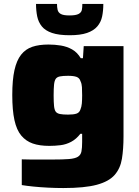

<svg xmlns="http://www.w3.org/2000/svg" viewBox="-20 -743 704 970"><path d="M300 207Q262 207 222.5 205Q183 203 148.5 199.5Q114 196 90 192V62Q113 63 138.5 63Q164 63 190.5 63Q217 63 242 63Q298 63 328.5 60.5Q359 58 373.5 49Q388 40 391.5 22Q395 4 395 -26V-67H386Q365 -40 339.5 -26.5Q314 -13 286 -9.5Q258 -6 229 -6Q180 -6 145.5 -18Q111 -30 87.5 -58Q64 -86 53 -136Q42 -186 42 -263Q42 -339 53 -388.5Q64 -438 86.5 -466.5Q109 -495 143 -506.5Q177 -518 225 -518Q257 -518 287.5 -513Q318 -508 344 -493.5Q370 -479 388 -449H399L403 -510H604V-55Q604 10 596 59Q588 108 559 141Q530 174 469 190.5Q408 207 300 207ZM324 -164Q352 -164 366.5 -169Q381 -174 386 -189Q392 -203 393.5 -220.5Q395 -238 395 -261Q395 -285 394 -302.5Q393 -320 387 -332Q382 -349 367 -354.5Q352 -360 324 -360Q298 -360 283 -357Q268 -354 261.5 -344.5Q255 -335 253 -315Q251 -295 251 -261Q251 -227 253 -207.5Q255 -188 261.5 -179Q268 -170 283 -167Q298 -164 324 -164ZM332 -565Q277 -565 243 -576.5Q209 -588 191.5 -609.5Q174 -631 168 -660Q162 -689 162 -723H268Q268 -707 271 -693.5Q274 -680 287 -672.5Q300 -665 331 -665Q363 -665 377 -672.5Q391 -680 393.5 -693Q396 -706 396 -723H502Q502 -689 496 -660Q490 -631 471.5 -609.5Q453 -588 419.5 -576.5Q386 -565 332 -565Z"/></svg>

Font: Saira Expanded ExtraBold
Style: Regular
Weight: 800
Width: 7
Designer: Hector Gatti with collaboration of the Omnibus-Type team
Foundry: Omnibus-Type
Version: Version 1.101